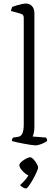

<svg xmlns="http://www.w3.org/2000/svg" viewBox="-20 -820 316 1083"><path d="M180 0Q173 0 155.5 -2.5Q138 -5 117 -9Q96 -13 77 -17Q58 -21 47 -25Q47 -33 50 -38Q53 -43 54 -44L81 -48Q98 -50 106 -67Q114 -84 114 -119V-720Q114 -728 110.5 -734Q107 -740 96 -743L42 -758Q43 -766 45.5 -772Q48 -778 49 -781Q59 -785 74 -789.5Q89 -794 103.5 -797Q118 -800 125 -800Q148 -800 161 -785Q174 -770 174 -746V-105Q174 -84 170.5 -69.5Q167 -55 164 -50L240 -44Q242 -41 244 -36Q246 -31 246 -26Q240 -20 228 -14Q216 -8 202.5 -4Q189 0 180 0ZM128 243Q119 243 109 237Q99 231 93 224Q108 211 123.5 193Q139 175 145 157L155 173Q146 173 134.5 166.5Q123 160 113 150.5Q103 141 96 130.5Q89 120 89 111Q89 105 96 97.5Q103 90 113.5 83Q124 76 134 71.5Q144 67 150 67Q156 67 163.5 73.5Q171 80 178 89.5Q185 99 190 109Q195 119 195 125Q195 132 186.5 151Q178 170 166 191.5Q154 213 143 228Q132 243 128 243Z"/></svg>

Font: Texturina 12pt Thin
Style: Regular
Weight: 250
Designer: Guillermo Torres Carreño
Foundry: Omnibus-Type
Version: Version 1.002